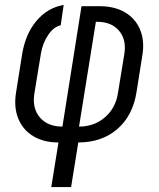

<svg xmlns="http://www.w3.org/2000/svg" viewBox="-20 -575 640 775"><path d="M187 180 216 0Q156 0 114 -25.5Q72 -51 53.5 -97Q35 -143 45 -203L69 -354Q82 -437 127 -490.5Q172 -544 237 -555L225 -473Q197 -467 174.5 -434Q152 -401 145 -358L119 -199Q109 -139 140.5 -101.5Q172 -64 232 -64L309 -550H382Q442 -550 484 -525.5Q526 -501 545 -456.5Q564 -412 555 -354L531 -203Q516 -108 453.5 -54Q391 0 296 0L267 180ZM299 -64Q360 -64 403.5 -101.5Q447 -139 456 -199L482 -358Q491 -415 460.5 -451Q430 -487 372 -487H367Z"/></svg>

Font: JetBrains Mono NL Light
Style: Italic
Weight: 300
Italic angle: -9°
Designer: Philipp Nurullin, Konstantin Bulenkov
Foundry: JetBrains
Version: Version 2.304; ttfautohint (v1.8.4.7-5d5b)